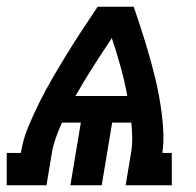

<svg xmlns="http://www.w3.org/2000/svg" viewBox="-62 -550 582 570"><path d="M-42 0V-96H0Q6 -135 21.5 -172.5Q37 -210 55.5 -247Q74 -284 95 -320Q116 -356 137.5 -391Q159 -426 182 -461Q205 -496 228 -530H335Q344 -504 352.5 -478Q361 -452 369 -426Q377 -400 384.5 -373Q392 -346 398.5 -319.5Q405 -293 410 -265.5Q415 -238 418.5 -210Q422 -182 423 -153.5Q424 -125 420 -96H448V0H311L327 -96Q331 -119 330.5 -141.5Q330 -164 328 -186H271L240 0H147L178 -186H122Q112 -164 104 -141.5Q96 -119 92 -96L76 0ZM316 -265Q308 -309 296 -352Q284 -395 270 -437Q242 -395 214.5 -352Q187 -309 162 -265Z"/></svg>

Font: Iosevka Curly Slab Oblique
Style: Bold
Weight: 700
Italic angle: -9°
Monospace: yes
Designer: Belleve Invis
Foundry: Belleve Invis
Version: Version 11.1.0; ttfautohint (v1.8.3)